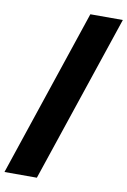

<svg xmlns="http://www.w3.org/2000/svg" viewBox="-169 -918 679 1026"><g transform="rotate(10 171.0 -405.0)"><path d="M235.8 -859.9H412.1L106 49.8H-69.8Z"/></g></svg>

Font: Sinkin Sans 800 Black
Style: Regular
Weight: 900
Designer: Keith Bates
Foundry: K-Type
Version: Sinkin Sans (version 1.0)  by Keith Bates   •   © 2014   www